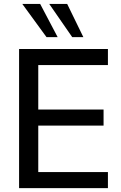

<svg xmlns="http://www.w3.org/2000/svg" viewBox="-20 -972 626 992"><path d="M537.6 0V-83H177.7V-323.2H515.1V-406.2H177.7V-635.7H537.6V-718.8H78.6V0ZM410.6 -780.3 327.1 -951.7H234.4L353 -780.3ZM277.8 -780.3 187.5 -951.7H95.2L220.2 -780.3Z"/></svg>

Font: Winston
Style: Regular
Weight: 400
Designer: Vernon Adams, Kim Jin-seong, David Berlow, Cristiano Sobral
Foundry: The Winston Project Authors
Version: Version 3.004